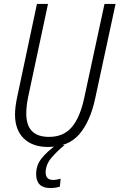

<svg xmlns="http://www.w3.org/2000/svg" viewBox="-20 -734 605 972"><path d="M223 10Q326 10 381.5 -54.5Q437 -119 462 -236L565 -714H509L407 -241Q386 -141 344 -91Q302 -41 228 -41Q113 -41 113 -159Q113 -196 122 -241L223 -714H167L67 -243Q56 -191 56 -155Q56 -76 100.5 -33Q145 10 223 10ZM235 218Q260 218 283 211L287 171Q278 173 268.5 175Q259 177 249 177Q211 177 211 138Q212 99 239 66.5Q266 34 307 0H265Q217 34 190 68.5Q163 103 163 147Q163 218 235 218Z"/></svg>

Font: Noto Sans Display SemiCondensed Light
Style: Italic
Weight: 300
Width: 4
Italic angle: -12°
Designer: Monotype Design Team
Foundry: Monotype Imaging Inc.
Version: Version 1.900